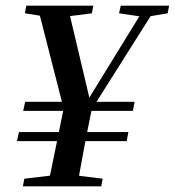

<svg xmlns="http://www.w3.org/2000/svg" viewBox="-20 -659 618 679"><path d="M40 -160 47 -192H434L428 -160ZM61 0 66 -27 184 -41H230L343 -27L338 0ZM62 -267 69 -299H456L450 -267ZM149 0 210 -299H310Q299 -246 291 -206Q283 -166 277 -133Q271 -100 265 -68Q259 -36 253 0ZM156 -598 68 -612 73 -639H310L305 -612L196 -598ZM221 -213 112 -639H219L298 -305H291L293 -309L496 -639H536L267 -213ZM482 -600 401 -612 407 -639H578L573 -612L502 -600Z"/></svg>

Font: Source Serif 4 48pt SemiBold
Style: Italic
Weight: 600
Italic angle: -12°
Designer: Frank Grießhammer
Foundry: Adobe Systems Incorporated
Version: Version 4.004;hotconv 1.0.116;makeotfexe 2.5.65601